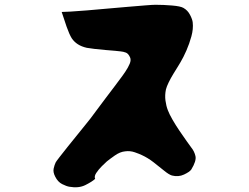

<svg xmlns="http://www.w3.org/2000/svg" viewBox="-20 -750 1040 803"><path d="M630 -730Q664 -730 699.5 -727Q735 -724 747 -717Q765 -707 775 -687.5Q785 -668 786 -656Q789 -629 780.5 -598Q772 -567 759.5 -538.5Q747 -510 735 -490Q733 -486 724.5 -472.5Q716 -459 705 -441Q694 -423 685.5 -405.5Q677 -388 674 -376Q669 -352 672 -329.5Q675 -307 682 -289Q688 -273 701.5 -249.5Q715 -226 731 -202.5Q747 -179 760.5 -160Q774 -141 780 -133Q793 -117 797.5 -97Q802 -77 780 -41Q773 -31 749.5 -20Q726 -9 699 -16Q686 -20 666 -36.5Q646 -53 622 -71.5Q598 -90 574 -101Q564 -106 544 -113Q524 -120 503 -117Q482 -115 460 -99.5Q438 -84 427 -75Q420 -69 406 -55Q392 -41 382.5 -26.5Q373 -12 378 -2Q365 10 337 24Q309 38 270 31Q258 29 240 20Q222 11 211 -11Q201 -30 204.5 -45.5Q208 -61 213 -71Q215 -75 229 -93Q243 -111 262.5 -135.5Q282 -160 302.5 -185Q323 -210 338 -229Q353 -248 358 -254Q364 -262 381.5 -285.5Q399 -309 420 -337Q441 -365 459 -388.5Q477 -412 484 -422Q494 -435 505 -451.5Q516 -468 522.5 -483.5Q529 -499 524 -510Q517 -526 506.5 -530Q496 -534 485 -535Q480 -536 461.5 -537.5Q443 -539 419.5 -541Q396 -543 375 -545.5Q354 -548 343 -550Q321 -555 305.5 -565Q290 -575 280 -590Q270 -606 258.5 -638.5Q247 -671 238 -700Q246 -700 274.5 -701.5Q303 -703 343.5 -706.5Q384 -710 429 -714Q474 -718 515.5 -721.5Q557 -725 588 -727.5Q619 -730 630 -730Z"/></svg>

Font: Potta One
Style: Regular
Weight: 400
Designer: 108,108go
Foundry: Font Zone 108
Version: Version 1.000